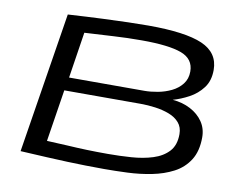

<svg xmlns="http://www.w3.org/2000/svg" viewBox="-78 -814 1150 928"><g transform="rotate(10 497.0 -350.0)"><path d="M75 -5 185 -695Q284 -701 355.5 -704Q427 -707 480.5 -708.5Q534 -710 579 -710Q760 -710 843 -674Q926 -638 926 -553Q926 -500 899.5 -465Q873 -430 834 -409Q795 -388 756 -377Q805 -373 844 -352.5Q883 -332 905.5 -299Q928 -266 928 -223Q928 -155 900 -111Q872 -67 825 -42.5Q778 -18 720 -6.5Q662 5 602 7.5Q542 10 488 10Q437 10 394.5 9Q352 8 307 6.5Q262 5 206.5 2Q151 -1 75 -5ZM244 -396H614Q644 -396 679 -402.5Q714 -409 745 -424Q776 -439 796 -464.5Q816 -490 816 -526Q816 -588 754 -611Q692 -634 559 -634Q487 -634 421.5 -630Q356 -626 279 -622ZM232 -331 192 -76Q248 -74 295.5 -71Q343 -68 390 -66.5Q437 -65 493 -65Q550 -65 607.5 -69Q665 -73 712.5 -88Q760 -103 788.5 -134Q817 -165 817 -219Q817 -253 798 -275Q779 -297 747.5 -309Q716 -321 679 -326Q642 -331 607 -331Z"/></g></svg>

Font: Georama ExtraExtended
Style: Italic
Weight: 400
Width: 8
Italic angle: -9°
Designer: Jean-Baptiste Levee
Foundry: Production Type
Version: Version 1.000